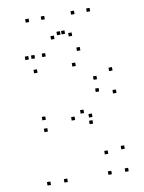

<svg xmlns="http://www.w3.org/2000/svg" viewBox="-102 -1021 824 1100"><g transform="rotate(-10 310.0 -470.5)"><path d="M402.2 -294.3V-314.3H382.2V-294.3ZM564.7 -444.2V-464.2H544.7V-444.2ZM564.7 -574.5V-594.5H544.7V-574.5ZM403.2 -720V-740H383.2V-720ZM139.3 -720V-740H119.3V-720ZM139.3 -636.5V-656.5H119.3V-636.5ZM361.8 -636.5V-656.5H341.8V-636.5ZM468.5 -540.8V-560.8H448.5V-540.8ZM468.5 -469.8V-489.8H448.5V-469.8ZM361.8 -362.8V-382.8H341.8V-362.8ZM139.3 -362.8V-382.8H119.3V-362.8ZM139.3 -294.3V-314.3H119.3V-294.3ZM201.7 10V-10H181.7V10ZM201.7 -720V-740H181.7V-720ZM103.5 -720V-740H83.5V-720ZM103.5 10V-10H83.5V10ZM555.7 10V-10H535.7V10ZM555.7 -120.8V-140.8H535.7V-120.8ZM405.3 -332.5V-352.5H385.3V-332.5ZM304.5 -332.5V-352.5H284.5V-332.5ZM457.8 -108.8V-128.8H437.8V-108.8ZM457.8 10V-10H437.8V10ZM233.5 -930.7V-950.7H213.5V-930.7ZM333.3 -828.7V-848.7H313.3V-828.7ZM306.7 -828.7V-848.7H286.7V-828.7ZM406.5 -930.7V-950.7H386.5V-930.7ZM497.5 -930.7V-950.7H477.5V-930.7ZM371.5 -810V-830H351.5V-810ZM268.5 -810V-830H248.5V-810ZM142.5 -930.7V-950.7H122.5V-930.7Z"/></g></svg>

Font: Monaspace Krypton Dots Var
Style: Regular
Weight: 400
Designer: Riley Cran and the Lettermatic Team
Version: Version 1.100 (Monaspace Krypton Dots)